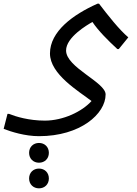

<svg xmlns="http://www.w3.org/2000/svg" viewBox="-40 -480 749 1049"><path d="M501 -460H493C358 -400 233 -308 233 -188C233 -74 390 18 460 72C409 129 306 179 205 179C118 179 46 157 9 142H1L-20 224C21 240 97 264 173 264C399 264 537 142 537 36C537 -31 321 -111 321 -204C321 -277 437 -344 465 -360C497 -312 549 -260 601 -212H609L661 -276C612 -317 549 -397 501 -460ZM173 301C142 301 119 323 119 355C119 387 142 409 173 409C204 409 227 387 227 355C227 323 204 301 173 301ZM173 441C142 441 119 463 119 495C119 527 142 549 173 549C204 549 227 527 227 495C227 463 204 441 173 441Z"/></svg>

Font: Kufam Arabic Latin Roman Normal
Style: Regular
Weight: 400
Designer: Wael Morcos & Artur Schmal
Version: Version 1.200;PS 001.200;hotconv 1.0.88;makeotf.lib2.5.64775